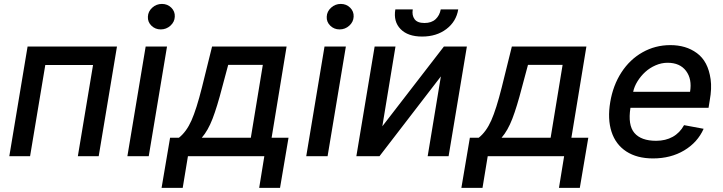

<svg xmlns="http://www.w3.org/2000/svg" viewBox="-20 -777 3597 955"><path d="M26.3 0 117.2 -545.5H561.8L470.9 0H367.2L442.8 -453.8H205.3L129.6 0Z M613.6 0 704.5 -545.5H810.7L719.8 0ZM779.5 -630.7Q752.1 -630.7 733.1 -649.3Q714.1 -668 715.6 -693.9Q716.6 -720.2 737.2 -738.8Q757.8 -757.5 785.5 -757.5Q813.2 -757.5 832 -738.8Q850.9 -720.2 849.4 -693.9Q848.4 -668 827.8 -649.3Q807.2 -630.7 779.5 -630.7Z M783.7 157.3 826 -92H870Q907.3 -121.4 932.4 -177.9Q957.4 -234.4 984.4 -342L1034.8 -545.5H1405.5L1331 -92H1415.1L1372.9 157.3H1269.2L1294.7 0H914.8L888.8 157.3ZM983.7 -92H1227.6L1287.3 -454.5H1115.1L1084.9 -342Q1060 -245.7 1037.3 -186.6Q1014.6 -127.5 983.7 -92Z M1503.2 0 1594.1 -545.5H1700.3L1609.4 0ZM1669 -630.7Q1641.7 -630.7 1622.7 -649.3Q1603.7 -668 1605.1 -693.9Q1606.2 -720.2 1626.8 -738.8Q1647.4 -757.5 1675.1 -757.5Q1702.8 -757.5 1721.6 -738.8Q1740.4 -720.2 1739 -693.9Q1737.9 -668 1717.3 -649.3Q1696.7 -630.7 1669 -630.7Z M1881.7 -148.8 2187.9 -545.5H2302.2L2211.3 0H2107.2L2172.9 -397L1867.5 0H1752.5L1843.4 -545.5H1947.1ZM2172.2 -730.1H2259.2Q2249.3 -669.7 2200.3 -632.5Q2151.3 -595.2 2079.5 -595.2Q2008.5 -595.2 1972.3 -632.5Q1936.1 -669.7 1946.4 -730.1H2033Q2028.1 -701 2041.9 -681.8Q2055.8 -662.6 2091.3 -662.6Q2126.4 -662.6 2146.7 -681.6Q2166.9 -700.6 2172.2 -730.1Z M2274.9 157.3 2317.1 -92H2361.2Q2398.4 -121.4 2423.5 -177.9Q2448.5 -234.4 2475.5 -342L2525.9 -545.5H2896.7L2822.1 -92H2906.2L2864 157.3H2760.3L2785.9 0H2405.9L2380 157.3ZM2474.8 -92H2718.8L2778.4 -454.5H2606.2L2576 -342Q2551.1 -245.7 2528.4 -186.6Q2505.7 -127.5 2474.8 -92Z M3228 11Q3148.4 11 3095.3 -23.6Q3042.3 -58.2 3021.7 -121.6Q3001.1 -185 3015.3 -269.2Q3029.1 -352.3 3070.8 -416.7Q3112.6 -481.2 3176 -516.9Q3239.3 -552.6 3314.3 -552.6Q3352.6 -552.6 3385.5 -543Q3418.3 -533.4 3446.4 -512.8Q3474.4 -492.2 3491.3 -460Q3508.2 -427.9 3514.6 -382.6Q3521 -337.4 3510.3 -278.4L3504.3 -240.8H3115.8Q3102.3 -154.8 3135.5 -115.8Q3168.7 -76.7 3243.6 -76.7Q3290.5 -76.7 3326 -96.4Q3361.5 -116.1 3382.5 -154.5L3479.8 -136.4Q3449.9 -68.9 3383.2 -28.9Q3316.4 11 3228 11ZM3129.3 -320.3H3412.3Q3422.9 -383.5 3392.4 -424.2Q3361.9 -464.8 3300.4 -464.8Q3270.2 -464.8 3241.1 -452.2Q3212 -439.6 3189.6 -419.2Q3167.3 -398.8 3151.1 -372.9Q3134.9 -346.9 3129.3 -320.3Z"/></svg>

Font: Karasuma Gothic
Style: Medium Italic
Weight: 500
Italic angle: 9.39998°
Designer: Rasmus Andersson / Ryoko Nishizuka
Foundry: Genbu
Version: Version 1.00